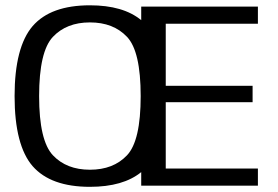

<svg xmlns="http://www.w3.org/2000/svg" viewBox="-20 -700 1048 724"><path d="M319 4.5C402.5 4.5 467 -14 512.5 -51V0H952.5V-64.5H605V-314.5H932.5V-376.5H605V-610.5H952.5V-675H512.5V-624C467 -661.5 402.5 -680 319 -680C220.5 -680 148.5 -654 103 -601.5C58 -549 35 -461 35 -337.5C35 -213.5 58 -125.5 103 -73.5C148.5 -21.5 220.5 4.5 319 4.5ZM319 -60C260.5 -60 214 -78 179.5 -114.5C145 -151 127.5 -225.5 127.5 -337.5C127.5 -450 145 -524.5 179.5 -561C214 -597.5 260.5 -615.5 319 -615.5C378 -615.5 424.5 -597.5 459 -561C493.5 -524.5 510.5 -450 510.5 -337.5C510.5 -225.5 493.5 -151 459 -114.5C424.5 -78 378 -60 319 -60Z"/></svg>

Font: Anybody
Style: Regular
Weight: 400
Designer: Tyler Finck
Foundry: Etcetera Type Company
Version: Version 1.110